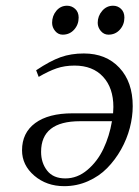

<svg xmlns="http://www.w3.org/2000/svg" viewBox="-20 -637 479 664"><path d="M56.2 -117.2Q56.2 -177.7 101.8 -211.4Q147.5 -245.1 231 -245.1H371.1Q372.1 -259.3 372.1 -267.1Q372.1 -333 336.4 -371.6Q300.8 -410.2 237.8 -410.2Q203.6 -410.2 175.8 -400.6Q147.9 -391.1 113.8 -371.1L105 -394Q153.3 -426.3 189.5 -439.2Q225.6 -452.1 270 -452.1Q346.7 -452.1 392.8 -402.8Q439 -353.5 439 -270Q439 -233.4 429 -194.8Q418.9 -156.2 398.7 -120.1Q378.4 -84 350.6 -55.7Q322.8 -27.3 284.2 -10.3Q245.6 6.8 202.1 6.8Q141.1 6.8 98.6 -29.5Q56.2 -65.9 56.2 -117.2ZM122.1 -111.8Q122.1 -73.7 143.1 -46.9Q164.1 -20 206.1 -20Q247.6 -20 282.2 -49.3Q316.9 -78.6 337.6 -122.3Q358.4 -166 367.2 -217.8H256.8Q122.1 -217.8 122.1 -111.8ZM160.2 -558.1Q160.2 -582 174.8 -599.6Q189.5 -617.2 211.9 -617.2Q228 -617.2 240 -606.2Q252 -595.2 252 -576.2Q252 -551.8 236.3 -534.4Q220.7 -517.1 196.8 -517.1Q181.2 -517.1 170.7 -529.8Q160.2 -542.5 160.2 -558.1ZM317.9 -558.1Q317.9 -581.5 333.3 -599.4Q348.6 -617.2 371.1 -617.2Q387.2 -617.2 398.7 -606.2Q410.2 -595.2 410.2 -576.2Q410.2 -551.8 394.5 -534.4Q378.9 -517.1 355 -517.1Q339.4 -517.1 328.6 -529.8Q317.9 -542.5 317.9 -558.1Z"/></svg>

Font: Dehuti Alt
Style: Italic
Weight: 400
Version: Version 1.2